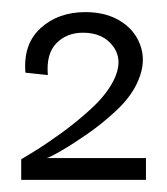

<svg xmlns="http://www.w3.org/2000/svg" viewBox="-20 -704 276 317"><path d="M15 -407V-441Q15 -441 34 -452.5Q53 -464 79.5 -483Q106 -502 130.5 -524.5Q155 -547 167 -570Q184 -603 167.5 -626.5Q151 -650 117 -650Q90 -650 73 -632.5Q56 -615 59 -580L22 -584Q18 -631 47 -657.5Q76 -684 121 -684Q157 -684 181.5 -667.5Q206 -651 213.5 -623.5Q221 -596 205 -564Q194 -542 171.5 -521Q149 -500 124.5 -483Q100 -466 81 -455Q62 -444 57 -443H221V-407Z"/></svg>

Font: Darker Grotesque Medium
Style: Regular
Weight: 500
Designer: Gabriel Lam
Foundry: TypeRant
Version: Version 1.000;gftools[0.9.28]